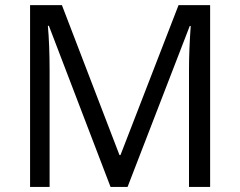

<svg xmlns="http://www.w3.org/2000/svg" viewBox="-20 -734 943 754"><path d="M414.1 0 171.9 -632.8H168Q174.8 -557.6 174.8 -454.1V0H98.1V-713.9H223.1L449.2 -125H453.1L681.2 -713.9H805.2V0H722.2V-460Q722.2 -539.1 729 -631.8H725.1L481 0Z"/></svg>

Font: f01972551
Style: Regular
Weight: 400
Foundry: Ascender Corporation
Version: Version 1.10